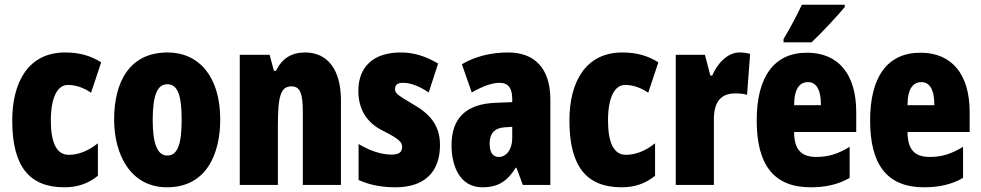

<svg xmlns="http://www.w3.org/2000/svg" viewBox="-20 -786 4168 816"><path d="M254 10C309 10 356 -6 396 -39V-177C356 -145 314 -128 272 -128C222 -128 196 -177 196 -274C196 -371 224 -425 268 -425C302 -425 334 -414 367 -392L410 -521C366 -549 318 -563 257 -563C99 -563 32 -435 32 -274C32 -78 105 10 254 10Z M916 -278C916 -460 826 -563 692 -563C530 -563 465 -437 465 -278C465 -132 533 10 690 10C860 10 916 -136 916 -278ZM629 -276C629 -380 648 -428 691 -428C736 -428 752 -379 752 -278C752 -176 736 -125 691 -125C648 -125 629 -177 629 -276Z M1277 -563C1218 -563 1178 -537 1153 -485H1144L1126 -553H999V0H1161V-253C1161 -378 1173 -419 1219 -419C1259 -419 1267 -381 1267 -308V0H1429V-360C1429 -489 1373 -563 1277 -563Z M1850 -170C1850 -255 1804 -304 1737 -342C1666 -384 1659 -390 1659 -408C1659 -426 1670 -434 1693 -434C1731 -434 1769 -415 1802 -393L1842 -516C1789 -547 1740 -563 1683 -563C1568 -563 1503 -503 1503 -400C1503 -322 1538 -265 1606 -231C1683 -193 1689 -179 1689 -161C1689 -138 1674 -129 1644 -129C1594 -129 1544 -150 1504 -174V-21C1555 2 1607 10 1661 10C1780 10 1850 -51 1850 -170Z M2140 -563C2064 -563 1997 -545 1943 -513L1985 -393C2034 -421 2072 -434 2104 -434C2140 -434 2157 -411 2157 -366V-352L2085 -349C1964 -344 1899 -287 1899 -169C1899 -79 1935 10 2030 10C2099 10 2136 -17 2172 -73H2175L2202 0H2319V-363C2319 -498 2250 -563 2140 -563ZM2127 -245 2157 -247V-198C2157 -151 2132 -119 2100 -119C2074 -119 2061 -138 2061 -176C2061 -220 2083 -243 2127 -245Z M2622 10C2677 10 2724 -6 2764 -39V-177C2724 -145 2682 -128 2640 -128C2590 -128 2564 -177 2564 -274C2564 -371 2592 -425 2636 -425C2670 -425 2702 -414 2735 -392L2778 -521C2734 -549 2686 -563 2625 -563C2467 -563 2400 -435 2400 -274C2400 -78 2473 10 2622 10Z M3123 -563C3068 -563 3026 -510 3007 -465H2999L2976 -553H2852V0H3014V-278C3014 -350 3041 -389 3105 -389C3126 -389 3142 -387 3155 -383L3168 -557C3148 -562 3136 -563 3123 -563Z M3570 -756V-766H3388C3367 -722 3342 -673 3310 -620V-606H3429C3479 -653 3542 -722 3570 -756ZM3410 -562C3269 -562 3196 -459 3196 -274C3196 -90 3265 10 3425 10C3489 10 3543 -2 3591 -30V-162C3540 -131 3500 -119 3449 -119C3385 -119 3355 -151 3355 -225H3619V-310C3619 -472 3542 -562 3410 -562ZM3414 -437C3447 -437 3469 -409 3469 -339H3355C3355 -411 3380 -437 3414 -437Z M3892 -562C3751 -562 3678 -459 3678 -274C3678 -90 3747 10 3907 10C3971 10 4025 -2 4073 -30V-162C4022 -131 3982 -119 3931 -119C3867 -119 3837 -151 3837 -225H4101V-310C4101 -472 4024 -562 3892 -562ZM3896 -437C3929 -437 3951 -409 3951 -339H3837C3837 -411 3862 -437 3896 -437Z"/></svg>

Font: Noto Sans Hebrew ExtraCondensed Black
Style: Regular
Weight: 900
Width: 2
Designer: Monotype Design Team
Foundry: Monotype Imaging Inc.
Version: Version 2.004